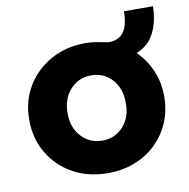

<svg xmlns="http://www.w3.org/2000/svg" viewBox="-75 -719 791 803"><g transform="rotate(-10 320.5 -317.5)"><path d="M321 10Q238 10 173.5 -25.5Q109 -61 71.5 -123.5Q34 -186 34 -266Q34 -346 71.5 -408Q109 -470 173.5 -506Q238 -542 321 -542Q338 -542 354 -540Q370 -538 384 -535Q395 -533 404 -531Q413 -529 420 -529Q503 -529 503 -645H626Q626 -583 602 -534Q578 -485 525 -464Q563 -427 585 -376.5Q607 -326 607 -266Q607 -186 569.5 -123.5Q532 -61 467.5 -25.5Q403 10 321 10ZM321 -128Q375 -128 410 -167Q445 -206 444 -266Q445 -327 410 -366Q375 -405 321 -405Q267 -405 231.5 -365.5Q196 -326 197 -266Q196 -206 231.5 -167Q267 -128 321 -128Z"/></g></svg>

Font: Lexend
Style: Bold
Weight: 700
Designer: Bonnie Shaver-Troup, Thomas Jockin
Foundry: Lexend
Version: Version 1.007; ttfautohint (v1.8.3)